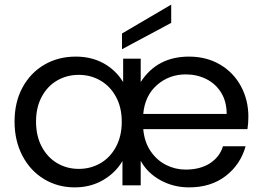

<svg xmlns="http://www.w3.org/2000/svg" viewBox="-20 -802 1140 831"><path d="M1055 -297Q1055 -268 1051 -243H600Q605 -187 632 -147.5Q659 -108 699 -88Q739 -68 783 -68Q847 -68 889 -95.5Q931 -123 945 -169H1043Q1021 -90 957 -40.5Q893 9 798 9Q731 9 674.5 -22Q618 -53 589 -106V0H510V-105Q480 -54 426 -22.5Q372 9 303 9Q230 9 170.5 -27Q111 -63 77 -128Q43 -193 43 -276Q43 -360 77.5 -423.5Q112 -487 172 -522Q232 -557 308 -557Q375 -557 427.5 -528.5Q480 -500 513 -447V-548H589V-447Q660 -557 798 -557Q874 -557 932.5 -522.5Q991 -488 1023 -428.5Q1055 -369 1055 -297ZM961 -309Q961 -362 937.5 -400.5Q914 -439 873.5 -459.5Q833 -480 784 -480Q712 -480 659.5 -434Q607 -388 600 -309ZM321 -71Q372 -71 414.5 -95.5Q457 -120 482 -166.5Q507 -213 507 -275Q507 -337 482 -383Q457 -429 414.5 -453.5Q372 -478 321 -478Q270 -478 228 -454Q186 -430 161 -384Q136 -338 136 -276Q136 -213 161 -166.5Q186 -120 228 -95.5Q270 -71 321 -71ZM721 -703 508 -589V-657L721 -782Z"/></svg>

Font: DVN-Poppins
Style: Regular
Weight: 400
Designer: Ninad Kale (Devanagari), Jonny Pinhorn (Latin)
Foundry: Indian Type Foundry
Version: 4.004